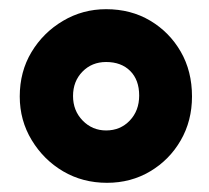

<svg xmlns="http://www.w3.org/2000/svg" viewBox="-20 -693 456 418"><path d="M213 -295Q160 -295 117.5 -320Q75 -345 49 -388Q23 -431 23 -483Q23 -537 48.5 -579.5Q74 -622 117 -647.5Q160 -673 211 -673Q265 -673 307 -648Q349 -623 373.5 -580.5Q398 -538 398 -483Q398 -430 373.5 -387.5Q349 -345 307 -320Q265 -295 213 -295ZM211 -409Q242 -409 262.5 -430.5Q283 -452 283 -485Q283 -519 263.5 -538.5Q244 -558 211 -558Q180 -558 159.5 -537Q139 -516 139 -484Q139 -452 160 -430.5Q181 -409 211 -409Z"/></svg>

Font: Fredoka Light SemiBold
Style: Regular
Weight: 600
Version: Version 2.001